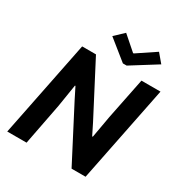

<svg xmlns="http://www.w3.org/2000/svg" viewBox="-211 -1091 1176 1243"><g transform="rotate(30 376.5 -469.0)"><path d="M23.1 0 167.6 -719.7H270.8L475.2 -327.5L514.8 -247.8H519.6L548.8 -412.3L610.8 -719.7H753.1L608.6 0H503.9L298.6 -395.4L257.9 -476.6H254L227.2 -309.1L167.4 0ZM451 -756.2 303.2 -875.1 370.2 -938.4 474.5 -847.1H479.3L615.9 -938.4L669.3 -875.1L479.2 -756.2Z"/></g></svg>

Font: Reddit Sans
Style: Italic
Weight: 400
Italic angle: -11.25°
Designer: Stephen Hutchings
Version: Version 1.013